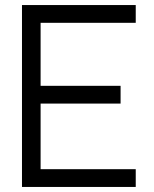

<svg xmlns="http://www.w3.org/2000/svg" viewBox="-20 -740 610 760"><path d="M67 0V-720H517.3V-649.7H140.7V-400.3H457.3V-330H140.7V-70.3H517.3V0Z"/></svg>

Font: Vela Sans GX ExtLt
Style: Regular
Weight: 200
Designer: Principal design: Mikhail Sharanda - project Manrope.
Design modification: Ravid Balaliev
Foundry: Mikhail Sharanda
Version: Version 1.001